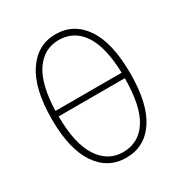

<svg xmlns="http://www.w3.org/2000/svg" viewBox="-165 -815 897 947"><g transform="rotate(-30 283.5 -341.5)"><path d="M283.2 -692.9Q387.2 -692.9 447.5 -604Q507.8 -515.1 507.8 -339.8Q507.8 -168.9 448.2 -79.6Q388.7 9.8 283.2 9.8Q180.2 9.8 119.6 -79.1Q59.1 -168 59.1 -338.9Q59.1 -510.7 120.1 -601.8Q181.2 -692.9 283.2 -692.9ZM283.2 -660.2Q199.2 -660.2 149.4 -587.2Q99.6 -514.2 95.2 -365.2H472.2Q467.8 -515.6 418.2 -587.9Q368.7 -660.2 283.2 -660.2ZM283.2 -22Q373.5 -22 422.6 -98.9Q471.7 -175.8 472.2 -334H95.2Q95.7 -178.7 146.7 -100.3Q197.8 -22 283.2 -22Z"/></g></svg>

Font: Fira Sans Compressed UltraLight
Style: Regular
Weight: 200
Width: 1
Designer: Carrois Corporate & Edenspiekermann AG
Foundry: Carrois Corporate GbR & Edenspiekermann AG
Version: Version 4.203;PS 004.203;hotconv 1.0.88;makeotf.lib2.5.64775